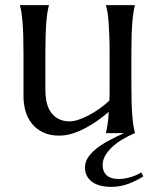

<svg xmlns="http://www.w3.org/2000/svg" viewBox="-20 -520 608 750"><path d="M157.2 -170.9Q157.2 -106.4 182.9 -76.2Q208.5 -45.9 252 -45.9Q267.6 -45.9 287.1 -52.5Q306.6 -59.1 327.4 -70.1Q348.1 -81.1 368.9 -95.7Q389.6 -110.4 407.2 -127Q408.2 -141.1 408.2 -157Q408.2 -172.9 408.2 -190.9V-309.1Q408.2 -350.6 407 -381.6Q405.8 -412.6 404.1 -435.1Q402.3 -457.5 399.7 -472.7Q397 -487.8 394 -498V-500H506.8V-498Q503.9 -487.8 501.5 -472.7Q499 -457.5 497.1 -435.1Q495.1 -412.6 494.1 -381.6Q493.2 -350.6 493.2 -309.1V-190.9Q493.2 -149.4 494.1 -118.4Q495.1 -87.4 497.1 -64.9Q499 -42.5 501.5 -27.3Q503.9 -12.2 506.8 -2V0Q480.5 11.2 457.3 25.1Q434.1 39.1 417.2 55.2Q400.4 71.3 390.6 88.6Q380.9 106 380.9 124Q380.9 150.4 396.7 164.8Q412.6 179.2 444.8 179.2Q457.5 179.2 470.2 176.8Q482.9 174.3 494.1 170.7Q505.4 167 515.1 162.6Q524.9 158.2 532.2 153.8L540 168.9Q515.6 184.6 483.4 197.3Q451.2 210 413.1 210Q394 210 376 206.1Q357.9 202.1 343.8 193.1Q329.6 184.1 320.8 169.7Q312 155.3 312 134.8Q312 113.8 323.5 95.7Q335 77.6 355.5 61.3Q376 44.9 403.8 29.8Q431.6 14.6 464.8 0H394V-2Q397 -14.2 400.1 -33.2Q403.3 -52.2 404.8 -83Q384.8 -65.9 361.6 -49.3Q338.4 -32.7 313.2 -19.5Q288.1 -6.3 262.5 1.7Q236.8 9.8 211.9 9.8Q173.8 9.8 147.2 -3.4Q120.6 -16.6 103.8 -38.1Q86.9 -59.6 79.3 -86.9Q71.8 -114.3 71.8 -143.1V-309.1Q71.8 -350.6 70.8 -381.6Q69.8 -412.6 67.9 -435.1Q65.9 -457.5 63.5 -472.7Q61 -487.8 58.1 -498V-500H170.9V-498Q168 -487.8 165.5 -472.7Q163.1 -457.5 161.1 -435.1Q159.2 -412.6 158.2 -381.6Q157.2 -350.6 157.2 -309.1Z"/></svg>

Font: Marcellus
Style: Regular
Weight: 400
Designer: Astigmatic (AOETI)
Foundry: Astigmatic (AOETI)
Version: Version 1.000